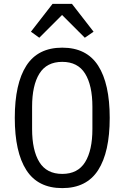

<svg xmlns="http://www.w3.org/2000/svg" viewBox="-20 -955 640 987"><path d="M56 -349Q56 -525 115.5 -617.5Q175 -710 300 -710Q425 -710 484.5 -617.5Q544 -525 544 -349Q544 -173 484.5 -80.5Q425 12 300 12Q175 12 115.5 -80.5Q56 -173 56 -349ZM455 -292V-406Q455 -516 417.5 -576.5Q380 -637 300 -637Q220 -637 182.5 -576.5Q145 -516 145 -406V-292Q145 -182 182.5 -121.5Q220 -61 300 -61Q380 -61 417.5 -121.5Q455 -182 455 -292ZM350 -935 461 -792 416 -761 299 -878 182 -761 139 -792 250 -935Z"/></svg>

Font: iA Writer Duo V
Style: Regular
Weight: 400
Designer: Mike Abbink, Paul van der Laan, Pieter van Rosmalen, Oliver Reichenstein
Foundry: Information Architects Inc.
Version: Version 2.000